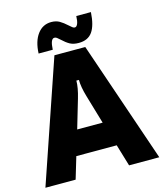

<svg xmlns="http://www.w3.org/2000/svg" viewBox="-137 -1064 994 1166"><g transform="rotate(-15 360.0 -481.5)"><path d="M192 0H2L263 -763H457L718 0H528L487 -137H233ZM280 -292H440L387 -472Q368 -536 368 -580H352Q352 -536 333 -472ZM325 -844Q312 -856 305 -861Q298 -866 290 -866Q265 -866 262 -798H173Q176 -874 209 -918.5Q242 -963 296 -963Q326 -963 347.5 -950.5Q369 -938 393 -916Q405 -905 412.5 -899.5Q420 -894 427 -894Q438 -894 445 -910.5Q452 -927 453 -959H545Q540 -876 512 -836.5Q484 -797 426 -797Q392 -797 370 -809.5Q348 -822 325 -844Z"/></g></svg>

Font: Open Sauce Sans Black
Style: Regular
Weight: 900
Designer: Alfredo Marco Pradil
Foundry: Creative Sauce Fz LLC
Version: Version 1.477